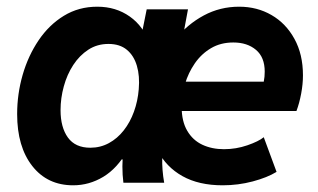

<svg xmlns="http://www.w3.org/2000/svg" viewBox="-20 -551 959 579"><path d="M200.7 7.8Q123 7.8 77.4 -50.3Q31.7 -108.4 31.7 -207Q31.7 -267.6 48.3 -325.2Q64.9 -382.8 96.4 -429.4Q127.9 -476.1 172.6 -503.4Q217.3 -530.8 273.4 -530.8Q329.6 -530.8 371.6 -501Q413.6 -471.2 431.2 -418L345.7 -456.1H467.3L396.5 -394L422.4 -522.9H546.9L478 -151.9Q470.2 -113.8 469.2 -75.9Q468.3 -38.1 475.1 0H352.1Q349.1 -23.4 349.1 -49.3Q349.1 -75.2 352.5 -101.6L356.9 -70.3H336.4L363.8 -96.7Q334 -43.5 291.5 -17.8Q249 7.8 200.7 7.8ZM252.4 -105.5Q282.7 -105.5 308.3 -119.4Q334 -133.3 353.3 -158Q372.6 -182.6 384 -214.4Q395.5 -246.1 398.4 -281.7Q401.9 -321.8 392.8 -352.5Q383.8 -383.3 362.5 -400.9Q341.3 -418.5 307.1 -418.5Q272.9 -418.5 246.3 -401.1Q219.7 -383.8 200.9 -355Q182.1 -326.2 172.4 -290.5Q162.6 -254.9 162.6 -218.8Q162.6 -167 184.8 -136.2Q207 -105.5 252.4 -105.5ZM651.4 7.8Q579.6 7.8 530.3 -19.8Q481 -47.4 455.6 -96.9Q430.2 -146.5 430.2 -211.4Q430.2 -272.9 450.9 -330.1Q471.7 -387.2 508.5 -432.6Q545.4 -478 594.5 -504.4Q643.6 -530.8 701.2 -530.8Q755.4 -530.8 798.8 -505.6Q842.3 -480.5 867.9 -433.8Q893.6 -387.2 893.6 -323.7Q893.6 -297.4 888.2 -268.6Q882.8 -239.7 874 -216.3H510.3L523.9 -304.7H775.4Q776.9 -312 777.6 -319.6Q778.3 -327.1 778.3 -335Q778.3 -378.4 752 -400.6Q725.6 -422.9 683.6 -422.9Q645.5 -422.9 616.5 -405.8Q587.4 -388.7 567.6 -360.1Q547.9 -331.5 537.8 -297.6Q527.8 -263.7 527.8 -229Q527.8 -185.1 544.7 -156.5Q561.5 -127.9 590.3 -114.5Q619.1 -101.1 655.3 -101.1Q691.9 -101.1 725.8 -112.8Q759.8 -124.5 775.4 -137.2L814 -32.7Q786.1 -15.6 742.2 -3.9Q698.2 7.8 651.4 7.8Z"/></svg>

Font: Reddit Sans
Style: Bold Italic
Weight: 700
Italic angle: -11.25°
Designer: Stephen Hutchings
Version: Version 1.013